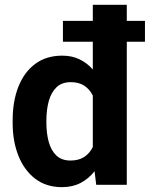

<svg xmlns="http://www.w3.org/2000/svg" viewBox="-20 -770 670 800"><path d="M32.7 -257.8V-268.1Q32.7 -348.6 56.9 -409.4Q81.1 -470.2 127.2 -504.2Q173.3 -538.1 239.3 -538.1Q279.8 -538.1 311.3 -522.9Q342.8 -507.8 366.7 -480.5V-596.2H242.2V-683.1H366.7V-750H508.3V-683.1H584V-596.2H508.3V0H380.9L374 -56.6Q349.6 -25.4 315.9 -7.8Q282.2 9.8 238.3 9.8Q172.9 9.8 127 -25.1Q81.1 -60.1 56.9 -120.6Q32.7 -181.2 32.7 -257.8ZM173.3 -268.1V-257.8Q173.3 -214.4 183.1 -178.7Q192.9 -143.1 214.8 -122.1Q236.8 -101.1 273.9 -101.1Q308.1 -101.1 331.1 -116.2Q354 -131.3 366.7 -157.7V-371.6Q354 -397.9 331.3 -412.8Q308.6 -427.7 274.9 -427.7Q237.8 -427.7 215.6 -406.5Q193.4 -385.3 183.3 -349.1Q173.3 -313 173.3 -268.1Z"/></svg>

Font: Vazirmatn UI
Style: Bold
Weight: 700
Designer: Saber Rastikerdar
Foundry: Saber Rastikerdar
Version: Version 33.003